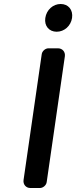

<svg xmlns="http://www.w3.org/2000/svg" viewBox="-20 -942 382 962"><path d="M284 -922C246 -922 213 -893 207 -852C201 -812 226 -783 264 -783C302 -783 335 -812 341 -852C347 -893 322 -922 284 -922ZM214 -30 305 -660C308 -682 293 -700 270 -700H223C207 -700 191 -686 189 -670L98 -40C95 -18 110 0 132 0H180C196 0 212 -14 214 -30Z"/></svg>

Font: Trueno
Style: RoundIt
Weight: 400
Designer: Julieta Ulanovsky, Jasper
Foundry: Julieta Ulanovsky, Cannot Into Space Fonts
Version: Version 3.001